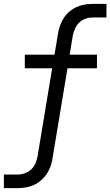

<svg xmlns="http://www.w3.org/2000/svg" viewBox="-48 -755 569 990"><path d="M-28 215V145H43Q61 145 80 138.5Q99 132 113.5 118Q128 104 135.5 85.5Q143 67 146 49L221 -403H80V-473H233L251 -580Q254 -601 261 -621.5Q268 -642 280 -661Q292 -680 309.5 -695Q327 -710 347.5 -719Q368 -728 389 -731.5Q410 -735 431 -735H501V-665H431Q412 -665 393 -658.5Q374 -652 360 -638Q346 -624 338 -605.5Q330 -587 327 -569L311 -473H452V-403H300L223 60Q220 81 213 101.5Q206 122 193.5 141Q181 160 163.5 175Q146 190 126 199Q106 208 85 211.5Q64 215 43 215Z"/></svg>

Font: Iosevka SS04 Oblique
Style: Regular
Weight: 400
Italic angle: -9°
Monospace: yes
Designer: Belleve Invis
Foundry: Belleve Invis
Version: Version 19.0.0; ttfautohint (v1.8.4)